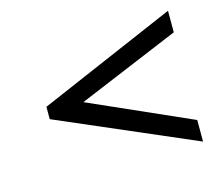

<svg xmlns="http://www.w3.org/2000/svg" viewBox="-73 -580 749 645"><g transform="rotate(-15 301.5 -257.5)"><path d="M205 -262 559 -410V-485L81 -279V-236L559 -30V-105Z"/></g></svg>

Font: SpinnyJost Regular
Style: Regular
Weight: 400
Version: Version 3.710